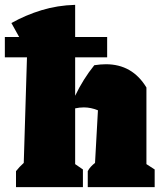

<svg xmlns="http://www.w3.org/2000/svg" viewBox="-53 -772 669 792"><path d="M13 0V-66Q20 -75 28 -83.5Q36 -92 45 -100L59 -560L-6 -677Q53 -710 118.5 -730Q184 -750 257 -752V-377Q290 -446 336 -503Q349 -505 361 -506Q373 -507 384 -507Q493 -507 551 -411V-95L585 -73V0H309V-66Q314 -76 322 -84.5Q330 -93 339 -100L351 -317Q322 -329 293 -329Q275 -329 257 -325V-95L289 -73V0ZM-33 -619.4H389V-535.4H-33Z"/></svg>

Font: Piazzolla Black
Style: Regular
Weight: 900
Designer: Juan Pablo del Peral
Foundry: Huerta Tipografica
Version: Version 1.330